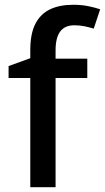

<svg xmlns="http://www.w3.org/2000/svg" viewBox="-20 -785 440 805"><path d="M346 -458H213V0H107V-458H16V-508L107 -541V-575Q107 -644 128.5 -685.5Q150 -727 190 -746Q230 -765 287 -765Q322 -765 351 -759Q380 -753 400 -746L373 -665Q357 -670 336 -674.5Q315 -679 292 -679Q252 -679 232.5 -653Q213 -627 213 -574V-539H346Z"/></svg>

Font: Noto Sans Thai Medium
Style: Regular
Weight: 500
Designer: Monotype Design Team
Foundry: Monotype Imaging Inc.
Version: Version 2.001